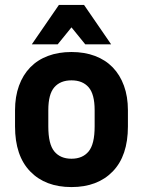

<svg xmlns="http://www.w3.org/2000/svg" viewBox="-20 -750 580 779"><path d="M270 9Q164 9 102.5 -54.5Q41 -118 41 -237V-303Q41 -358 57 -402Q73 -446 102.5 -476.5Q132 -507 174.5 -523Q217 -539 270 -539Q323 -539 365.5 -523Q408 -507 437.5 -476.5Q467 -446 483 -402Q499 -358 499 -303V-237Q499 -118 437.5 -54.5Q376 9 270 9ZM270 -106Q315 -106 339.5 -135.5Q364 -165 364 -237V-303Q364 -368 339.5 -396Q315 -424 270 -424Q225 -424 200.5 -396Q176 -368 176 -303V-237Q176 -165 200.5 -135.5Q225 -106 270 -106ZM219 -730H321L431 -570H326L270 -639L214 -570H109Z"/></svg>

Font: Golos UI
Style: Bold
Weight: 700
Designer: A.Korolkova, Vitaly Kuzmin
Foundry: ParaType Ltd
Version: Version 2.000